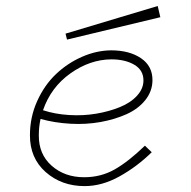

<svg xmlns="http://www.w3.org/2000/svg" viewBox="-20 -612 640 645"><path d="M518.6 -554.2 205.1 -479 200.2 -499 509.8 -591.8ZM353 -442.9Q414.6 -442.9 453.6 -416.5Q492.7 -390.1 492.2 -341.8Q491.7 -305.2 468 -275.6Q444.3 -246.1 405.3 -228.5Q366.2 -210.9 317.9 -202.1Q269.5 -193.4 216.8 -196.3Q164.1 -199.2 116.2 -212.4Q110.4 -186 110.4 -157.2Q109.9 -93.8 153.6 -55.2Q197.3 -16.6 262.7 -16.6Q318.8 -16.6 365 -42.7Q411.1 -68.8 466.8 -122.6L489.7 -100.6Q440.4 -52.2 381.6 -19.5Q322.8 13.2 264.2 13.2Q187 13.2 133.5 -33.9Q80.1 -81.1 80.6 -158.2Q80.6 -218.3 104.7 -272Q128.9 -325.7 167.5 -362.5Q206.1 -399.4 254.9 -420.9Q303.7 -442.4 353 -442.9ZM124.5 -241.7Q164.6 -228.5 211.9 -225.6Q259.3 -222.7 302.7 -230Q346.2 -237.3 382.3 -252Q418.5 -266.6 440.2 -290.3Q461.9 -314 461.9 -341.8Q461.9 -376.5 431.2 -394.5Q400.4 -412.6 354 -412.6Q282.2 -412.1 216.6 -365.5Q150.9 -318.8 124.5 -241.7Z"/></svg>

Font: Compagnon Light Italic
Style: Regular
Weight: 400
Italic angle: -12°
Designer: Valentin Papon
Foundry: Velvetyne Type Foundry
Version: Version 1.000;PS 001.000;hotconv 1.0.88;makeotf.lib2.5.64775